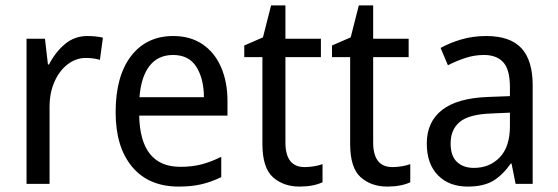

<svg xmlns="http://www.w3.org/2000/svg" viewBox="-20 -679 2062 709"><path d="M303 -546Q317 -546 332 -544.5Q347 -543 360 -540L349 -458Q325 -465 297 -465Q261 -465 230.5 -442Q200 -419 181.5 -378Q163 -337 163 -284V0H78V-536H146L157 -441H161Q184 -486 219.5 -516Q255 -546 303 -546Z M620 -546Q683 -546 728 -515.5Q773 -485 796.5 -430.5Q820 -376 820 -306V-252H494Q498 -63 646 -63Q689 -63 724 -72Q759 -81 797 -100V-25Q760 -7 723.5 1.5Q687 10 640 10Q529 10 468 -63Q407 -136 407 -264Q407 -398 464 -472Q521 -546 620 -546ZM619 -476Q564 -476 532.5 -436Q501 -396 495 -320H733Q733 -387 705.5 -431.5Q678 -476 619 -476Z M1105 -62Q1122 -62 1140 -65Q1158 -68 1171 -73V-6Q1137 10 1086 10Q1027 10 988 -24.5Q949 -59 949 -148V-468H882V-511L951 -541L981 -659H1034V-536H1165V-468H1034V-153Q1034 -62 1105 -62Z M1429 -62Q1446 -62 1464 -65Q1482 -68 1495 -73V-6Q1461 10 1410 10Q1351 10 1312 -24.5Q1273 -59 1273 -148V-468H1206V-511L1275 -541L1305 -659H1358V-536H1489V-468H1358V-153Q1358 -62 1429 -62Z M1775 -546Q1864 -546 1905.5 -501Q1947 -456 1947 -364V0H1884L1869 -75H1866Q1836 -32 1800.5 -11Q1765 10 1707 10Q1638 10 1597 -32Q1556 -74 1556 -149Q1556 -229 1612.5 -273Q1669 -317 1783 -321L1863 -324V-357Q1863 -422 1838.5 -449Q1814 -476 1767 -476Q1732 -476 1698.5 -465Q1665 -454 1634 -438L1607 -502Q1641 -521 1684 -533.5Q1727 -546 1775 -546ZM1795 -260Q1712 -257 1678 -229Q1644 -201 1644 -149Q1644 -103 1667.5 -81Q1691 -59 1730 -59Q1788 -59 1825.5 -98Q1863 -137 1863 -213V-263Z"/></svg>

Font: Noto Sans Sinhala SemiCondensed
Style: Regular
Weight: 400
Width: 4
Designer: Jelle Bosma - Monotype Design Team
Foundry: Monotype Imaging Inc.
Version: Version 2.006; ttfautohint (v1.8.4.7-5d5b)